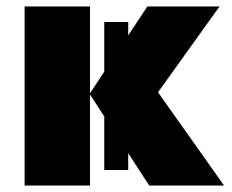

<svg xmlns="http://www.w3.org/2000/svg" viewBox="-20 -573 716 593"><path d="M376 -505V-48H302V-505ZM435 -553H658L468 -288L672 0H441L258 -281V0H56V-553H258V-285Z"/></svg>

Font: Noto Sans Display Black
Style: Regular
Weight: 900
Designer: Monotype Design Team
Foundry: Monotype Imaging Inc.
Version: Version 2.003